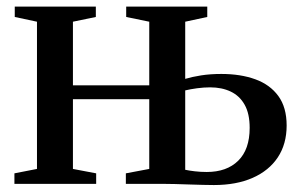

<svg xmlns="http://www.w3.org/2000/svg" viewBox="-20 -542 888 566"><path d="M610.5 3.5Q598 3.5 578.2 3Q558.5 2.5 536.8 1.8Q515 1 495 0.5Q475 0 461 0H351V-31L420 -44V-249.5H195V-44L263.5 -31V0H22.5V-31L89 -44V-478L23.5 -492V-522.5H262.5V-492L195 -478V-290.5H420V-478L352 -492V-522.5H591V-492L526 -478V-309.5Q546 -315.5 573 -319.8Q600 -324 632.5 -324Q689.5 -324 732.8 -308.2Q776 -292.5 800.5 -259Q825 -225.5 825 -172Q825 -117.5 799 -78.2Q773 -39 725 -17.8Q677 3.5 610.5 3.5ZM589.5 -35Q648.5 -35 682.2 -68.2Q716 -101.5 716 -165Q716 -207 701.2 -233.2Q686.5 -259.5 660.2 -272Q634 -284.5 599.5 -284.5Q581 -284.5 560.8 -281.8Q540.5 -279 526 -275.5V-41.5Q537.5 -39 554.5 -37Q571.5 -35 589.5 -35Z"/></svg>

Font: Merriweather 96pt Medium
Style: Regular
Weight: 500
Version: Version 2.100